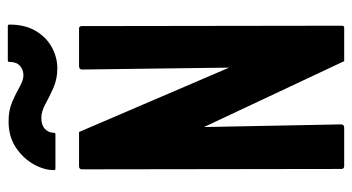

<svg xmlns="http://www.w3.org/2000/svg" viewBox="-230 -694 923 504"><g transform="rotate(-90 232.0 -441.5)"><path d="M49 0Q41 0 41 -7L40 -688Q40 -696 48 -696H138L307 -302L302 -688Q302 -696 311 -696H410Q416 -696 416 -688L417 -6Q417 0 412 0H324L151 -368L158 -8Q158 0 149 0ZM305 -753Q277 -753 253.5 -763.5Q230 -774 211 -784.5Q192 -795 175 -795Q156 -795 146 -785.5Q136 -776 136 -762Q136 -758 132 -758H42Q38 -758 38 -762Q38 -788 53.5 -815.5Q69 -843 97.5 -862Q126 -881 166 -881Q195 -881 217 -871.5Q239 -862 256.5 -852Q274 -842 287 -842Q301 -842 311.5 -851Q322 -860 322 -879Q322 -883 326 -883H416Q420 -883 420 -879Q420 -838 403.5 -810Q387 -782 360.5 -767.5Q334 -753 305 -753Z"/></g></svg>

Font: Staatliches
Style: Regular
Weight: 400
Designer: Brian LaRossa & Erica Carras
Foundry: Type Brut Foundry
Version: Version 1.000; ttfautohint (v1.8.2) -l 8 -r 50 -G 200 -x 14 